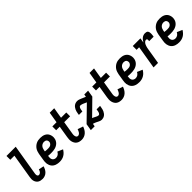

<svg xmlns="http://www.w3.org/2000/svg" viewBox="295 -2069 3410 3410"><g transform="rotate(-45 2000.0 -363.5)"><path d="M292 8Q268 8 244.5 3Q221 -2 202.5 -13.5Q184 -25 171 -43.5Q158 -62 151.5 -84Q145 -106 145.5 -130Q146 -154 150 -178L226 -639H123V-735H355L260 -162Q258 -150 257.5 -138Q257 -126 260 -115Q263 -104 271.5 -96Q280 -88 292 -88Q304 -88 317 -94.5Q330 -101 338.5 -111.5Q347 -122 352.5 -134.5Q358 -147 361 -160L459 -140Q452 -111 437.5 -83.5Q423 -56 400.5 -34.5Q378 -13 349 -2.5Q320 8 292 8Z M721 8Q699 8 676.5 5Q654 2 633.5 -5.5Q613 -13 595.5 -25Q578 -37 565 -54Q552 -71 544 -91Q536 -111 532.5 -132.5Q529 -154 530.5 -177Q532 -200 536 -222L557 -352Q562 -377 570 -402Q578 -427 592.5 -449Q607 -471 627.5 -489Q648 -507 672 -518.5Q696 -530 721.5 -534Q747 -538 772 -538Q798 -538 823 -533.5Q848 -529 870 -518.5Q892 -508 909 -490.5Q926 -473 935.5 -450.5Q945 -428 948.5 -403Q952 -378 947 -352Q944 -329 932.5 -306.5Q921 -284 903 -266.5Q885 -249 863 -237.5Q841 -226 817.5 -220Q794 -214 770.5 -212Q747 -210 724 -210Q704 -210 685 -210.5Q666 -211 647 -214L646 -207Q642 -185 643 -163.5Q644 -142 653.5 -124.5Q663 -107 681.5 -97.5Q700 -88 721 -88Q736 -88 750.5 -92Q765 -96 777.5 -104.5Q790 -113 800 -125Q810 -137 817 -151L917 -108Q902 -82 881 -59Q860 -36 833.5 -20.5Q807 -5 778.5 1.5Q750 8 721 8ZM741 -305Q756 -305 772 -307.5Q788 -310 801.5 -318Q815 -326 825 -339.5Q835 -353 838 -368Q840 -383 836.5 -397.5Q833 -412 824 -422.5Q815 -433 800.5 -437.5Q786 -442 771 -442Q752 -442 732.5 -434Q713 -426 699 -410.5Q685 -395 678 -375.5Q671 -356 667 -337L663 -310Q682 -307 701.5 -306Q721 -305 741 -305Z M1275 8Q1248 8 1222 2Q1196 -4 1175 -19Q1154 -34 1141 -56.5Q1128 -79 1122 -104.5Q1116 -130 1117 -157.5Q1118 -185 1123 -212L1159 -434H1070V-530H1175L1209 -735H1322L1288 -530H1420V-434H1272L1233 -197Q1231 -185 1229.5 -173.5Q1228 -162 1228.5 -150.5Q1229 -139 1231.5 -128.5Q1234 -118 1239 -108.5Q1244 -99 1254 -93.5Q1264 -88 1275 -88Q1290 -88 1304 -97.5Q1318 -107 1327 -120.5Q1336 -134 1342 -148.5Q1348 -163 1353 -178L1456 -143Q1446 -113 1430 -85.5Q1414 -58 1390 -36Q1366 -14 1335.5 -3Q1305 8 1275 8Z M1777 8Q1762 8 1748 3.5Q1734 -1 1721 -7Q1708 -13 1695.5 -19.5Q1683 -26 1670.5 -32Q1658 -38 1644.5 -42.5Q1631 -47 1617 -52L1612 -53L1603 0H1507L1528 -128L1806 -399Q1791 -405 1776.5 -412Q1762 -419 1747 -425.5Q1732 -432 1716 -437Q1700 -442 1683 -442Q1673 -442 1665 -434.5Q1657 -427 1652.5 -418Q1648 -409 1645.5 -399.5Q1643 -390 1641 -380L1635 -341H1548L1554 -380Q1557 -399 1562 -417.5Q1567 -436 1575.5 -453.5Q1584 -471 1596.5 -487.5Q1609 -504 1625.5 -515.5Q1642 -527 1661 -532.5Q1680 -538 1699 -538Q1721 -538 1742.5 -531Q1764 -524 1784 -515Q1804 -506 1824 -497.5Q1844 -489 1864 -481L1872 -530H1968L1947 -403L1674 -135Q1689 -130 1703 -123Q1717 -116 1731 -108.5Q1745 -101 1760.5 -94.5Q1776 -88 1792 -88Q1802 -88 1810 -95.5Q1818 -103 1822.5 -112Q1827 -121 1829.5 -130.5Q1832 -140 1834 -150L1840 -189H1928L1921 -150Q1918 -131 1913 -112.5Q1908 -94 1899.5 -76.5Q1891 -59 1878.5 -42.5Q1866 -26 1849.5 -14.5Q1833 -3 1814 2.5Q1795 8 1777 8Z M2275 8Q2248 8 2222 2Q2196 -4 2175 -19Q2154 -34 2141 -56.5Q2128 -79 2122 -104.5Q2116 -130 2117 -157.5Q2118 -185 2123 -212L2159 -434H2070V-530H2175L2209 -735H2322L2288 -530H2420V-434H2272L2233 -197Q2231 -185 2229.5 -173.5Q2228 -162 2228.5 -150.5Q2229 -139 2231.5 -128.5Q2234 -118 2239 -108.5Q2244 -99 2254 -93.5Q2264 -88 2275 -88Q2290 -88 2304 -97.5Q2318 -107 2327 -120.5Q2336 -134 2342 -148.5Q2348 -163 2353 -178L2456 -143Q2446 -113 2430 -85.5Q2414 -58 2390 -36Q2366 -14 2335.5 -3Q2305 8 2275 8Z M2721 8Q2699 8 2676.5 5Q2654 2 2633.5 -5.5Q2613 -13 2595.5 -25Q2578 -37 2565 -54Q2552 -71 2544 -91Q2536 -111 2532.5 -132.5Q2529 -154 2530.5 -177Q2532 -200 2536 -222L2557 -352Q2562 -377 2570 -402Q2578 -427 2592.5 -449Q2607 -471 2627.5 -489Q2648 -507 2672 -518.5Q2696 -530 2721.5 -534Q2747 -538 2772 -538Q2798 -538 2823 -533.5Q2848 -529 2870 -518.5Q2892 -508 2909 -490.5Q2926 -473 2935.5 -450.5Q2945 -428 2948.5 -403Q2952 -378 2947 -352Q2944 -329 2932.5 -306.5Q2921 -284 2903 -266.5Q2885 -249 2863 -237.5Q2841 -226 2817.5 -220Q2794 -214 2770.5 -212Q2747 -210 2724 -210Q2704 -210 2685 -210.5Q2666 -211 2647 -214L2646 -207Q2642 -185 2643 -163.5Q2644 -142 2653.5 -124.5Q2663 -107 2681.5 -97.5Q2700 -88 2721 -88Q2736 -88 2750.5 -92Q2765 -96 2777.5 -104.5Q2790 -113 2800 -125Q2810 -137 2817 -151L2917 -108Q2902 -82 2881 -59Q2860 -36 2833.5 -20.5Q2807 -5 2778.5 1.5Q2750 8 2721 8ZM2741 -305Q2756 -305 2772 -307.5Q2788 -310 2801.5 -318Q2815 -326 2825 -339.5Q2835 -353 2838 -368Q2840 -383 2836.5 -397.5Q2833 -412 2824 -422.5Q2815 -433 2800.5 -437.5Q2786 -442 2771 -442Q2752 -442 2732.5 -434Q2713 -426 2699 -410.5Q2685 -395 2678 -375.5Q2671 -356 2667 -337L2663 -310Q2682 -307 2701.5 -306Q2721 -305 2741 -305Z M3082 0 3154 -434H3090V-530H3282L3267 -439Q3278 -459 3291.5 -477Q3305 -495 3322.5 -509.5Q3340 -524 3361 -531Q3382 -538 3403 -538Q3420 -538 3436.5 -533.5Q3453 -529 3462 -516Q3471 -503 3474 -486.5Q3477 -470 3476.5 -453Q3476 -436 3474 -419Q3472 -402 3469 -385H3356Q3357 -391 3358 -397Q3359 -403 3359 -409.5Q3359 -416 3358.5 -422Q3358 -428 3355 -433Q3352 -438 3346 -440Q3340 -442 3334 -442Q3319 -442 3306 -433.5Q3293 -425 3284 -413Q3275 -401 3269 -387Q3263 -373 3258.5 -359.5Q3254 -346 3250.5 -332Q3247 -318 3245 -303L3195 0Z M3721 8Q3699 8 3676.5 5Q3654 2 3633.5 -5.5Q3613 -13 3595.5 -25Q3578 -37 3565 -54Q3552 -71 3544 -91Q3536 -111 3532.5 -132.5Q3529 -154 3530.5 -177Q3532 -200 3536 -222L3557 -352Q3562 -377 3570 -402Q3578 -427 3592.5 -449Q3607 -471 3627.5 -489Q3648 -507 3672 -518.5Q3696 -530 3721.5 -534Q3747 -538 3772 -538Q3798 -538 3823 -533.5Q3848 -529 3870 -518.5Q3892 -508 3909 -490.5Q3926 -473 3935.5 -450.5Q3945 -428 3948.5 -403Q3952 -378 3947 -352Q3944 -329 3932.5 -306.5Q3921 -284 3903 -266.5Q3885 -249 3863 -237.5Q3841 -226 3817.5 -220Q3794 -214 3770.5 -212Q3747 -210 3724 -210Q3704 -210 3685 -210.5Q3666 -211 3647 -214L3646 -207Q3642 -185 3643 -163.5Q3644 -142 3653.5 -124.5Q3663 -107 3681.5 -97.5Q3700 -88 3721 -88Q3736 -88 3750.5 -92Q3765 -96 3777.5 -104.5Q3790 -113 3800 -125Q3810 -137 3817 -151L3917 -108Q3902 -82 3881 -59Q3860 -36 3833.5 -20.5Q3807 -5 3778.5 1.5Q3750 8 3721 8ZM3741 -305Q3756 -305 3772 -307.5Q3788 -310 3801.5 -318Q3815 -326 3825 -339.5Q3835 -353 3838 -368Q3840 -383 3836.5 -397.5Q3833 -412 3824 -422.5Q3815 -433 3800.5 -437.5Q3786 -442 3771 -442Q3752 -442 3732.5 -434Q3713 -426 3699 -410.5Q3685 -395 3678 -375.5Q3671 -356 3667 -337L3663 -310Q3682 -307 3701.5 -306Q3721 -305 3741 -305Z"/></g></svg>

Font: Iosevka Slab
Style: Bold Italic
Weight: 700
Italic angle: -9°
Monospace: yes
Designer: Belleve Invis
Foundry: Belleve Invis
Version: Version 11.1.0; ttfautohint (v1.8.3)